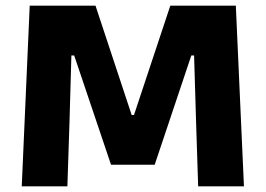

<svg xmlns="http://www.w3.org/2000/svg" viewBox="-20 -659 939 679"><path d="M56.9 0 85.1 -639H317.7L445.7 -252.2H453.8L582.3 -639H814L842.7 0H680.8L673.4 -228.5L666.4 -462.9H656.6L527.1 -76.5H372.6L242.3 -462.9H232.5L225.8 -228.5L218.3 0Z"/></svg>

Font: Anek Gurmukhi Medium SemiExpanded
Style: Regular
Weight: 500
Width: 6
Version: Version 1.003